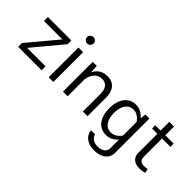

<svg xmlns="http://www.w3.org/2000/svg" viewBox="-41 -1396 2306 2306"><g transform="rotate(45 1112.0 -243.5)"><path d="M33.4 -438.2H346.2L33.4 -63.8V0H431.6V-66.7H118.4L431.6 -442.1V-505.4H33.4Z M536.2 -668.4Q536.2 -645.9 552 -629.8Q567.7 -613.7 591 -613.7Q614.4 -613.7 630.2 -629.8Q646 -645.9 646 -668.4Q646 -690.9 630.2 -706.4Q614.4 -722 591 -722Q567.7 -722 552 -706.4Q536.2 -690.9 536.2 -668.4ZM551.4 -505.4V0H631.1V-505.4Z M873.7 0V-348.3L863.4 -505.4H794.3V0ZM1211.8 -317.1Q1211.8 -407.2 1168 -458.6Q1124.1 -509.9 1043.8 -509.9Q959.7 -509.9 908.2 -458.3Q856.7 -406.6 837.9 -304.5L873.6 -291.9Q886.6 -363.8 924.4 -402.5Q962.2 -441.2 1021.3 -441.2Q1074 -441.2 1103.2 -404.4Q1132.4 -367.7 1132.4 -304.1V0H1211.8Z M1557.8 235.4Q1614.7 235.4 1659.8 217Q1704.9 198.7 1731.1 164Q1757.2 129.2 1757.2 79.2V-505.4H1689.6L1677.7 -407.8V79.2Q1677.7 125.1 1641.5 149.1Q1605.4 173.1 1554.7 173.1Q1504.1 173.1 1470.7 150.2Q1437.4 127.2 1431.1 90.1H1361.5Q1366.6 156.2 1419.2 195.8Q1471.8 235.4 1557.8 235.4ZM1328.4 -252.1Q1328.4 -174.1 1352.4 -116.2Q1376.5 -58.4 1421 -26.8Q1465.5 4.9 1526.5 4.9Q1581.3 4.9 1626.1 -23.9Q1670.9 -52.8 1705.3 -105.3L1680.1 -140.7Q1655.4 -103.3 1621.2 -80.8Q1586.9 -58.2 1547.3 -58.2Q1482.7 -58.2 1445.4 -111.1Q1408 -164.1 1408 -251.9Q1408 -340.3 1445.3 -393.7Q1482.6 -447 1547.2 -447Q1586.6 -447 1620.9 -424.6Q1655.2 -402.3 1680.1 -364.2L1705.3 -400.1Q1670.9 -452.5 1626.3 -481.3Q1581.6 -510.1 1526.8 -510.1Q1465.8 -510.1 1421.1 -478.2Q1376.5 -446.3 1352.4 -388.5Q1328.4 -330.7 1328.4 -252.1Z M2171.6 -61.8Q2161.4 -59.6 2145.9 -57.6Q2130.3 -55.5 2115.7 -55.5Q2077.4 -55.5 2055.7 -73.7Q2034.1 -91.8 2034.1 -130.6V-646.3H1954.4V-122.3Q1954.4 -77.1 1973.7 -49Q1993 -20.9 2025.7 -8Q2058.3 5 2098.2 5Q2120.1 5 2141.7 1.2Q2163.4 -2.7 2182.6 -8.3ZM1864.7 -443.2H2177.3V-498.1H1864.7Z"/></g></svg>

Font: Estedad VF
Style: Regular
Weight: 100
Designer: Amin Abedi
Version: Version 7.3